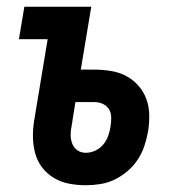

<svg xmlns="http://www.w3.org/2000/svg" viewBox="-20 -540 540 568"><path d="M234 8Q209 8 185 3.5Q161 -1 140.5 -13Q120 -25 105.5 -43.5Q91 -62 84.5 -85Q78 -108 77.5 -133Q77 -158 81 -183L121 -424H36L52 -520H250L219 -334H259Q284 -334 308.5 -330Q333 -326 353.5 -315Q374 -304 389.5 -286.5Q405 -269 413 -247Q421 -225 421.5 -200.5Q422 -176 418 -151Q414 -129 407 -108Q400 -87 387.5 -68Q375 -49 357.5 -34Q340 -19 319.5 -9Q299 1 277 4.5Q255 8 234 8ZM234 -88Q248 -88 262 -94.5Q276 -101 285.5 -112.5Q295 -124 300 -138Q305 -152 307 -166Q309 -179 309 -192.5Q309 -206 302.5 -216.5Q296 -227 284.5 -232.5Q273 -238 259 -238H203L192 -168Q189 -154 189 -140.5Q189 -127 194 -114.5Q199 -102 209.5 -95Q220 -88 234 -88Z"/></svg>

Font: Iosevka Term Curly
Style: Bold Italic
Weight: 700
Italic angle: -9°
Designer: Belleve Invis
Foundry: Belleve Invis
Version: Version 32.3.0